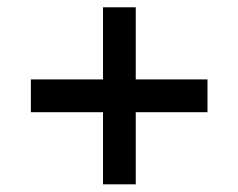

<svg xmlns="http://www.w3.org/2000/svg" viewBox="-20 -631 637 513"><path d="M534.4 -418.8H342.7V-611.5H255.2V-418.8H62.5V-331.2H255.2V-138.5H342.7V-331.2H534.4Z"/></svg>

Font: Manrope Semibold
Style: Regular
Weight: 600
Width: 4
Designer: Michael Sharanda
Foundry: Michael Sharanda
Version: Version 2.000;PS 002.000;hotconv 1.0.88;makeotf.lib2.5.64775